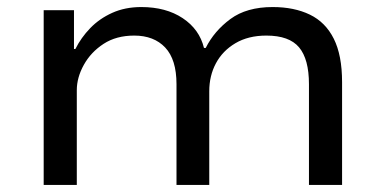

<svg xmlns="http://www.w3.org/2000/svg" viewBox="-20 -525 1094 545"><path d="M104 0V-496H190V-386H194Q210 -418 236 -445Q262 -472 298.5 -488.5Q335 -505 381 -505Q451 -505 498.5 -473.5Q546 -442 559 -389H564Q588 -437 634 -471Q680 -505 754 -505Q815 -505 859.5 -483.5Q904 -462 927.5 -415Q951 -368 951 -292V0H857V-286Q857 -357 829 -390.5Q801 -424 736 -424Q685 -424 648.5 -402.5Q612 -381 593 -345.5Q574 -310 574 -266V0H481V-286Q481 -356 449 -390Q417 -424 361 -424Q310 -424 274 -400.5Q238 -377 218 -341Q198 -305 198 -269V0Z"/></svg>

Font: Nunito Sans 7pt SemiExpanded
Style: Regular
Weight: 400
Width: 6
Designer: Vernon Adams
Foundry: Vernon Adams
Version: Version 3.101;gftools[0.9.27]